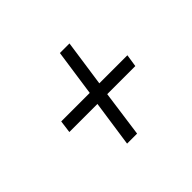

<svg xmlns="http://www.w3.org/2000/svg" viewBox="-90 -628 595 595"><g transform="rotate(-45 207.5 -331.0)"><path d="M264.2 -503.9 242.2 -351.1H365.2L358.9 -310.1H235.8L214.8 -158.2H170.9L192.9 -310.1H69.8L75.2 -351.1H200.2L222.2 -503.9Z"/></g></svg>

Font: Fira Sans Compressed ExtraLight
Style: Italic
Weight: 250
Width: 3
Italic angle: -8°
Designer: Carrois Corporate & Edenspiekermann AG
Foundry: Carrois Corporate GbR & Edenspiekermann AG
Version: Version 4.203;PS 004.203;hotconv 1.0.88;makeotf.lib2.5.64775